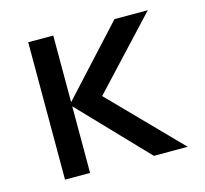

<svg xmlns="http://www.w3.org/2000/svg" viewBox="-83 -625 766 718"><g transform="rotate(-15 300.0 -266.0)"><path d="M84 0V-532H181V-274L418 -532H547L299 -266L559 0H428L181 -258V0Z"/></g></svg>

Font: Geist Mono Medium
Style: Regular
Weight: 500
Monospace: yes
Designer: Basement.studio, Andrés Briganti, Mateo Zaragoza
Foundry: Basement.studio, Vercel, Andrés Briganti, Guido Ferreyra, Mateo Zaragoza
Version: Version 1.500; ttfautohint (v1.8.4.7-5d5b)